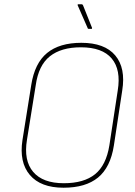

<svg xmlns="http://www.w3.org/2000/svg" viewBox="-20 -866 631 897"><path d="M277 11Q170 11 119.5 -48.5Q69 -108 85 -212L126 -469Q142 -571 200 -618.5Q258 -666 360 -666Q469 -666 518.5 -607Q568 -548 551 -443L512 -186Q496 -84 438 -36.5Q380 11 277 11ZM278 -10Q372 -10 424 -52Q476 -94 491 -187L530 -443Q546 -540 502 -592.5Q458 -645 358 -645Q266 -645 213 -603Q160 -561 147 -468L106 -213Q90 -116 135 -63Q180 -10 278 -10ZM395 -731Q390 -731 389 -736L343 -841Q342 -844 343 -845Q344 -846 345 -846H362Q366 -846 368 -841L410 -736Q411 -731 407 -731Z"/></svg>

Font: Sofia Sans Semi Condensed Thin
Style: Italic
Weight: 250
Italic angle: -9°
Version: Version 4.100